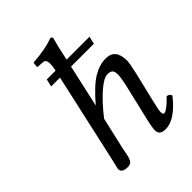

<svg xmlns="http://www.w3.org/2000/svg" viewBox="-201 -809 931 931"><g transform="rotate(-45 264.0 -344.0)"><path d="M175.8 -71.8Q174.3 -64.5 171.6 -49.3Q168.9 -34.2 166.7 -26.1Q164.6 -18.1 160.2 -8.3Q155.8 1.5 148.4 5.6Q141.1 9.8 129.9 9.8Q88.9 9.8 88.9 -17.1Q88.9 -19 101.6 -71.8L203.6 -529.8H143.1L151.9 -568.8H212.4Q218.3 -595.7 217.8 -612.8Q217.8 -640.6 196.8 -641.1L166 -643.1Q161.1 -643.1 161.1 -647.9L164.1 -671.9Q251 -677.7 304.2 -698.2Q316.4 -698.2 315.9 -688Q304.7 -647.9 291 -583L288.1 -568.8H444.8L436 -529.8H279.3L230.5 -311.5Q294.4 -386.2 338.6 -412.6Q382.8 -439 425.8 -439Q491.7 -439 492.2 -358.9Q492.2 -339.8 479 -283.2L440.9 -124Q429.7 -76.2 430.2 -66.9Q430.2 -49.8 439.9 -49.8Q447.8 -49.8 466.8 -64.5Q485.8 -79.1 504.9 -100.1Q522 -100.1 527.8 -83Q454.6 9.8 389.2 9.8Q348.1 9.8 348.1 -22.9Q348.1 -46.9 365.2 -115.2L402.8 -274.9Q412.6 -316.9 413.1 -341.8Q413.1 -363.8 404.5 -371.3Q396 -378.9 377.9 -378.9Q352.1 -378.9 307.6 -339.8Q263.2 -300.8 213.9 -237.8Z"/></g></svg>

Font: Linux Libertine
Style: Italic
Weight: 400
Italic angle: -12°
Designer: Philipp H. Poll
Foundry: Philipp H. Poll
Version: Version 5.1.6 ; ttfautohint (v0.9)